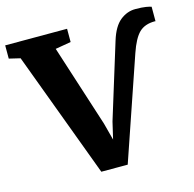

<svg xmlns="http://www.w3.org/2000/svg" viewBox="-129 -862 992 980"><g transform="rotate(-15 366.5 -371.5)"><path d="M287.5 7 39.5 -659 -19.5 -673V-743H307.5V-673L225 -659L364 -227L388 -136L409 -226L531 -621Q552.5 -691 589.2 -720.5Q626 -750 669.5 -750Q705 -750 725.5 -746.5Q746 -743 753.5 -740V-663Q753.5 -664 749.5 -664Q697 -664 667 -635Q637 -606 612 -533L427 7Z"/></g></svg>

Font: Merriweather Black
Style: Regular
Weight: 900
Designer: Eben Sorkin
Foundry: Eben Sorkin
Version: Version 2.200;gftools[0.9.31]